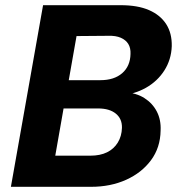

<svg xmlns="http://www.w3.org/2000/svg" viewBox="-20 -720 688 740"><path d="M22 0 146 -700H445Q511 -700 554.5 -681Q598 -662 620.5 -627Q643 -592 642 -542Q640 -490 613.5 -448.5Q587 -407 543 -382Q499 -357 444 -352L462 -364Q505 -362 536.5 -342Q568 -322 584.5 -290Q601 -258 599 -217Q598 -151 562 -102.5Q526 -54 466 -27Q406 0 331 0ZM193 -120H328Q366 -120 392.5 -133Q419 -146 434 -170.5Q449 -195 450 -227Q451 -262 426.5 -282Q402 -302 358 -302H225ZM245 -411H367Q420 -411 451 -438Q482 -465 483 -512Q484 -535 474.5 -550.5Q465 -566 445.5 -574.5Q426 -583 397 -582L275 -581Z"/></svg>

Font: DM Sans 18pt Black
Style: Italic
Weight: 900
Italic angle: -10°
Designer: Colophon Foundry, Jonny Pinhorn
Foundry: Colophon Foundry
Version: Version 4.004;gftools[0.9.30]